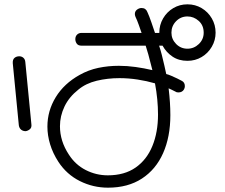

<svg xmlns="http://www.w3.org/2000/svg" viewBox="-20 -756 1040 887"><path d="M479 111Q410 111 349 80.5Q288 50 250 -8Q224 -48 211.5 -89.5Q199 -131 199 -171Q199 -244 237.5 -307Q276 -370 348 -410Q389 -433 434.5 -442.5Q480 -452 529 -452Q567 -452 606.5 -446.5Q646 -441 684 -432Q673 -477 665.5 -503.5Q658 -530 653 -545H357Q341 -545 334.5 -554.5Q328 -564 328 -575Q328 -588 336 -596Q344 -604 357 -604H634Q630 -616 621.5 -640Q613 -664 606 -678Q603 -686 603 -691Q603 -704 613 -711.5Q623 -719 634 -719Q654 -719 661 -700Q669 -683 679.5 -652.5Q690 -622 696 -604H716V-605Q716 -641 733.5 -671Q751 -701 780.5 -718.5Q810 -736 846 -736Q882 -736 911.5 -718.5Q941 -701 958.5 -671Q976 -641 976 -605Q976 -570 958.5 -540Q941 -510 911.5 -492.5Q882 -475 846 -475Q806 -475 777 -494.5Q748 -514 731 -545H715Q721 -528 727.5 -502.5Q734 -477 739.5 -452.5Q745 -428 748 -414Q757 -412 771 -406Q785 -400 798.5 -393.5Q812 -387 819 -383Q834 -376 834 -358Q834 -350 830 -343Q822 -329 804 -329Q795 -329 790 -333Q786 -335 773 -341.5Q760 -348 759 -348Q763 -314 765 -283.5Q767 -253 767 -224Q767 -124 733.5 -48.5Q700 27 635.5 69Q571 111 479 111ZM846 -531Q876 -531 898.5 -552.5Q921 -574 921 -605Q921 -639 898 -659.5Q875 -680 846 -680Q815 -680 793.5 -658Q772 -636 772 -605Q772 -575 793.5 -553Q815 -531 846 -531ZM99 -150Q86 -150 77.5 -157Q69 -164 67 -177L39 -464Q38 -481 47 -488.5Q56 -496 69 -496Q80 -496 88 -489Q96 -482 97 -469L125 -182Q127 -167 118.5 -159.5Q110 -152 99 -150ZM478 54Q555 54 606.5 18Q658 -18 684 -81.5Q710 -145 710 -227Q710 -261 706.5 -297.5Q703 -334 696 -371Q658 -382 616 -388.5Q574 -395 532 -395Q477 -395 427 -383Q377 -371 342 -342Q299 -308 278 -264Q257 -220 257 -173Q257 -104 298 -42Q328 5 376 29.5Q424 54 478 54Z"/></svg>

Font: Hachi Maru Pop
Style: Regular
Weight: 400
Designer: Nontynet
Foundry: Nontynet
Version: Version 1.300